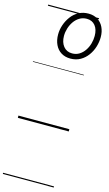

<svg xmlns="http://www.w3.org/2000/svg" viewBox="-213 -1090 936 1654"><g transform="rotate(15 255.0 -262.5)"><path d="M304 -610Q256 -610 221 -632Q186 -654 167.5 -693.5Q149 -733 149 -784Q149 -827 163.5 -869.5Q178 -912 204.5 -947.5Q231 -983 269.5 -1004Q308 -1025 357 -1025Q404 -1025 438.5 -1003.5Q473 -982 491.5 -943.5Q510 -905 510 -856Q510 -813 497 -770Q484 -727 457.5 -690.5Q431 -654 392.5 -632Q354 -610 304 -610ZM307 -657Q343 -657 371 -674.5Q399 -692 418.5 -721Q438 -750 447.5 -784Q457 -818 457 -852Q457 -910 429.5 -944Q402 -978 354 -978Q318 -978 289.5 -960.5Q261 -943 241.5 -915Q222 -887 211.5 -853Q201 -819 201 -785Q201 -728 229.5 -692.5Q258 -657 307 -657ZM0 490H454V500H0ZM0 -20H454V0H0ZM0 -505H454V-500H0ZM0 -1010H454V-1000H0Z"/></g></svg>

Font: Playwrite ZA Guides
Style: Regular
Weight: 400
Designer: Veronika Burian, José Scaglione
Foundry: TypeTogether
Version: Version 1.003